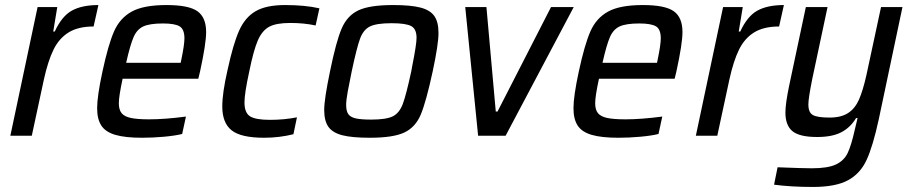

<svg xmlns="http://www.w3.org/2000/svg" viewBox="-20 -538 3619 761"><path d="M129 -510H207L191 -413H197Q225 -474 265 -496Q305 -518 370 -518L351 -433Q290 -433 252 -409.5Q214 -386 192 -341Q170 -296 154 -223L106 0H21Z M365 -109Q365 -157 386 -254Q409 -361 432 -413.5Q455 -466 502 -492Q549 -518 640 -518Q728 -518 762.5 -493.5Q797 -469 797 -411Q797 -365 773 -255L766 -226H466Q451 -156 451 -129Q451 -103 462 -89.5Q473 -76 498.5 -70.5Q524 -65 571 -65Q633 -65 717 -76L702 -7Q674 0 629.5 4Q585 8 543 8Q476 8 437 -3.5Q398 -15 381.5 -40.5Q365 -66 365 -109ZM696 -289 699 -303Q711 -361 711 -386Q711 -422 692 -433.5Q673 -445 626 -445Q574 -445 548.5 -433.5Q523 -422 509.5 -391Q496 -360 480 -289Z M861 -116Q861 -170 882 -261Q904 -363 927.5 -416Q951 -469 993 -493.5Q1035 -518 1110 -518Q1189 -518 1246 -505L1231 -437Q1186 -447 1130 -447Q1075 -447 1047 -432Q1019 -417 1002 -378Q985 -339 968 -255Q949 -168 949 -132Q949 -91 971 -77Q993 -63 1050 -63Q1107 -63 1157 -73L1143 -6Q1087 8 1027 8Q935 8 898 -21.5Q861 -51 861 -116Z M1265 -102Q1265 -145 1288 -255Q1312 -373 1334 -424.5Q1356 -476 1400.5 -497Q1445 -518 1538 -518Q1608 -518 1646.5 -508Q1685 -498 1701.5 -474.5Q1718 -451 1718 -407Q1718 -363 1695 -255Q1669 -135 1648 -84.5Q1627 -34 1583 -13Q1539 8 1446 8Q1375 8 1336.5 -2Q1298 -12 1281.5 -35.5Q1265 -59 1265 -102ZM1610 -255 1614 -277Q1631 -362 1631 -388Q1631 -423 1610 -434.5Q1589 -446 1532 -446Q1472 -446 1446 -433Q1420 -420 1407 -384.5Q1394 -349 1374 -255Q1365 -212 1358.5 -176.5Q1352 -141 1352 -122Q1352 -97 1361 -85Q1370 -73 1391 -68.5Q1412 -64 1451 -64Q1511 -64 1537 -77Q1563 -90 1576.5 -126Q1590 -162 1610 -255Z M1875 0 1824 -510H1908L1945 -96H1952L2164 -510H2254L1984 0Z M2253 -109Q2253 -157 2274 -254Q2297 -361 2320 -413.5Q2343 -466 2390 -492Q2437 -518 2528 -518Q2616 -518 2650.5 -493.5Q2685 -469 2685 -411Q2685 -365 2661 -255L2654 -226H2354Q2339 -156 2339 -129Q2339 -103 2350 -89.5Q2361 -76 2386.5 -70.5Q2412 -65 2459 -65Q2521 -65 2605 -76L2590 -7Q2562 0 2517.5 4Q2473 8 2431 8Q2364 8 2325 -3.5Q2286 -15 2269.5 -40.5Q2253 -66 2253 -109ZM2584 -289 2587 -303Q2599 -361 2599 -386Q2599 -422 2580 -433.5Q2561 -445 2514 -445Q2462 -445 2436.5 -433.5Q2411 -422 2397.5 -391Q2384 -360 2368 -289Z M2846 -510H2924L2908 -413H2914Q2942 -474 2982 -496Q3022 -518 3087 -518L3068 -433Q3007 -433 2969 -409.5Q2931 -386 2909 -341Q2887 -296 2871 -223L2823 0H2738Z M3048 194 3062 125Q3162 129 3198 129Q3261 129 3293 114Q3325 99 3339.5 69Q3354 39 3368 -24Q3372 -43 3379 -70H3373Q3351 -33 3315 -14Q3279 5 3219 5Q3149 5 3121 -18Q3093 -41 3093 -92Q3093 -127 3108 -199L3174 -510H3260L3199 -223Q3184 -148 3184 -124Q3184 -92 3202 -82Q3220 -72 3268 -72Q3314 -72 3341.5 -90Q3369 -108 3384.5 -143Q3400 -178 3414 -240L3472 -510H3557L3463 -65Q3440 41 3415 95.5Q3390 150 3341 176.5Q3292 203 3202 203Q3116 203 3048 194Z"/></svg>

Font: Saira Semi Condensed
Style: Italic
Weight: 400
Width: 4
Italic angle: -12°
Designer: Hector Gatti with collaboration of the Omnibus-Type team
Foundry: Omnibus-Type
Version: Version 1.001; ttfautohint (v1.8)